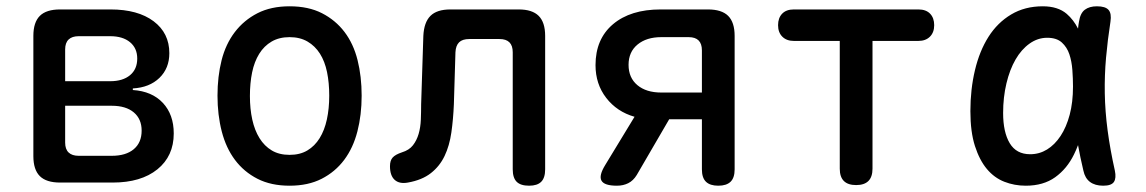

<svg xmlns="http://www.w3.org/2000/svg" viewBox="-20 -580 3640 610"><path d="M171 0Q127 0 106.5 -20.5Q86 -41 86 -84V-466Q86 -509 106.5 -529.5Q127 -550 171 -550H331Q418 -550 468 -512.5Q518 -475 518 -411Q518 -363 486.5 -332.5Q455 -302 402 -299V-294Q463 -290 497.5 -253Q532 -216 532 -156Q532 -84 480 -42Q428 0 338 0ZM187 -244V-127Q187 -106 198 -95.5Q209 -85 230 -85H335Q380 -85 405 -106Q430 -127 430 -165Q430 -202 405 -223Q380 -244 335 -244ZM230 -465Q209 -465 198 -454.5Q187 -444 187 -423V-322H330Q370 -322 393 -341Q416 -360 416 -394Q416 -427 393 -446Q370 -465 330 -465Z M900 10Q841 10 798 -12Q755 -34 726.5 -72Q698 -110 684.5 -162.5Q671 -215 671 -276Q671 -337 684 -388.5Q697 -440 726 -478Q755 -516 798 -538Q841 -560 900 -560Q960 -560 1003 -538Q1046 -516 1074.5 -478.5Q1103 -441 1116 -389Q1129 -337 1129 -276Q1129 -215 1115.5 -162.5Q1102 -110 1073.5 -72Q1045 -34 1002 -12Q959 10 900 10ZM900 -88Q933 -88 956.5 -102Q980 -116 995.5 -141Q1011 -166 1018.5 -200.5Q1026 -235 1026 -276Q1026 -317 1019 -351Q1012 -385 996.5 -409.5Q981 -434 957 -448Q933 -462 900 -462Q867 -462 843 -448Q819 -434 803.5 -409Q788 -384 781 -350Q774 -316 774 -275Q774 -234 781.5 -200Q789 -166 804.5 -141Q820 -116 843.5 -102Q867 -88 900 -88Z M1325 -466Q1327 -509 1347.5 -529.5Q1368 -550 1411 -550H1628Q1671 -550 1691.5 -529.5Q1712 -509 1712 -466V-42Q1712 -15 1699.5 -2.5Q1687 10 1661 10Q1634 10 1621.5 -2.5Q1609 -15 1609 -42V-414Q1609 -435 1598.5 -445.5Q1588 -456 1567 -456H1471Q1449 -456 1438.5 -445.5Q1428 -435 1427 -414L1422 -249Q1420 -201 1414 -159Q1408 -117 1392.5 -84.5Q1377 -52 1349 -30Q1321 -8 1276 0Q1249 5 1234 -8.5Q1219 -22 1219 -52Q1219 -70 1227.5 -79.5Q1236 -89 1257 -96Q1280 -103 1292 -118.5Q1304 -134 1310 -154.5Q1316 -175 1317 -199.5Q1318 -224 1318 -249Z M1940 10Q1900 10 1891 -6Q1882 -22 1903 -56L1996 -209Q1940 -225 1906 -269Q1872 -313 1872 -373Q1872 -456 1927.5 -503Q1983 -550 2079 -550H2229Q2273 -550 2293.5 -529.5Q2314 -509 2314 -466V-42Q2314 -15 2301 -2.5Q2288 10 2262 10Q2236 10 2223 -2.5Q2210 -15 2210 -42V-201H2106L2003 -24Q1992 -6 1976 2Q1960 10 1940 10ZM2210 -420Q2210 -441 2199.5 -451.5Q2189 -462 2168 -462H2081Q2034 -462 2005.5 -438.5Q1977 -415 1977 -374Q1977 -333 2005 -309.5Q2033 -286 2081 -286H2210Z M2648 -450H2502Q2479 -450 2465.5 -463.5Q2452 -477 2452 -500Q2452 -523 2465 -536.5Q2478 -550 2502 -550H2898Q2922 -550 2935 -536.5Q2948 -523 2948 -500Q2948 -477 2934.5 -463.5Q2921 -450 2898 -450H2752V-44Q2752 -18 2739 -5Q2726 8 2700 8Q2674 8 2661 -5Q2648 -18 2648 -44Z M3239 10Q3203 10 3171 -2.5Q3139 -15 3115.5 -43Q3092 -71 3077.5 -116Q3063 -161 3063 -227Q3063 -296 3077.5 -357Q3092 -418 3120.5 -463Q3149 -508 3192.5 -534Q3236 -560 3293 -560Q3341 -560 3369 -536Q3391 -517 3405 -489Q3406 -500 3408 -511Q3412 -538 3426.5 -549Q3441 -560 3465 -560Q3492 -560 3502 -548.5Q3512 -537 3508 -511Q3499 -453 3494 -397Q3489 -341 3490 -283.5Q3491 -226 3499 -165.5Q3507 -105 3522 -38Q3527 -14 3519 -2Q3511 10 3485 10Q3459 10 3443 -2Q3427 -14 3422 -38Q3412 -80 3405 -119Q3399 -103 3392 -89Q3370 -44 3332.5 -17Q3295 10 3239 10ZM3253 -90Q3282 -90 3306.5 -105Q3331 -120 3349.5 -148Q3368 -176 3378.5 -215.5Q3389 -255 3389 -305Q3389 -330 3387 -357.5Q3385 -385 3377.5 -407.5Q3370 -430 3353.5 -445Q3337 -460 3307 -460Q3277 -460 3251 -441.5Q3225 -423 3206.5 -391Q3188 -359 3177.5 -315Q3167 -271 3167 -221Q3167 -160 3188 -125Q3209 -90 3253 -90Z"/></svg>

Font: Maple Mono NL Medium
Style: Regular
Weight: 500
Monospace: yes
Designer: subframe7536
Version: Version 7.000